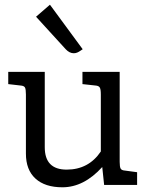

<svg xmlns="http://www.w3.org/2000/svg" viewBox="-20 -785 627 815"><path d="M562 -54V0H422L414 -76Q336 10 245 10Q171 10 130.5 -27Q90 -64 90 -133V-384Q90 -406 86 -413.5Q82 -421 67 -422L15 -428V-480H170V-160Q170 -65 263 -65Q356 -65 408 -142V-384Q408 -406 403.5 -413.5Q399 -421 385 -422L330 -428V-480H488V-98Q488 -77 492 -69.5Q496 -62 510 -61ZM259 -576 133 -714 192 -765 331 -576Q329 -575 322 -570Q315 -565 308 -562Q301 -559 293 -559Q275 -559 259 -576Z"/></svg>

Font: Enriqueta
Style: Regular
Weight: 400
Designer: Viviana Monsalve, Gustavo Ibarra
Foundry: 72Puntos
Version: Version 2.000